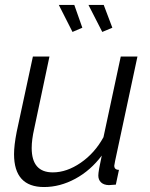

<svg xmlns="http://www.w3.org/2000/svg" viewBox="-20 -751 609 781"><path d="M219.2 -731H282.2L314.9 -638.2L274.9 -621.1ZM339.8 -731H401.9L437 -638.2L396 -621.1ZM37.1 -124Q37.1 -159.7 47.9 -214.8L113.8 -521H181.2L119.1 -227.1Q108.9 -182.6 108.9 -148.9Q108.9 -49.8 194.8 -49.8Q251.5 -49.8 308.3 -88.9Q365.2 -127.9 400.9 -192.9L471.2 -521H539.1L448.2 -96.2Q447.8 -92.3 446.3 -85.4Q444.8 -78.6 444.8 -77.1Q444.8 -60.1 463.9 -60.1L451.2 0Q424.3 2 422.9 2Q402.3 1.5 391.1 -9Q379.9 -19.5 379.9 -37.1Q379.9 -54.7 394 -118.2Q348.6 -57.6 286.4 -23.9Q224.1 9.8 159.2 9.8Q37.1 9.8 37.1 -124Z"/></svg>

Font: Rawline
Style: Italic
Weight: 400
Italic angle: -12°
Designer: Matt McInerney, Pablo Impallari, Rodrigo Fuenzalida
Foundry: Matt McInerney, Pablo Impallari, Rodrigo Fuenzalida
Version: Version 4.020;PS 004.020;hotconv 1.0.88;makeotf.lib2.5.64775